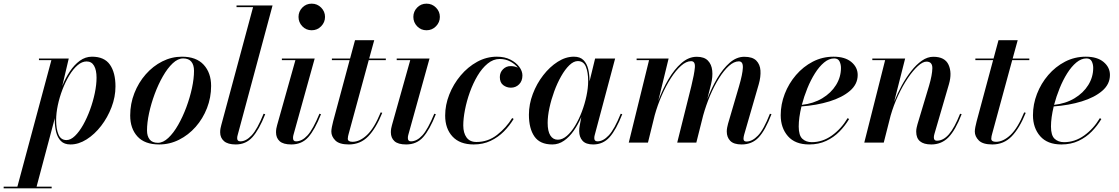

<svg xmlns="http://www.w3.org/2000/svg" viewBox="-128 -780 6120 1050"><path d="M171.5 -124Q171.5 -129 172 -134.5L72 241H154.5V250H-108V241H-33L153 -451H85V-460H248L212.5 -309.5Q229.5 -352.5 253.8 -389Q278 -425.5 308.5 -447.8Q339 -470 375 -470Q442.5 -470 473 -426.5Q503.5 -383 503.5 -307.5Q503.5 -250 482 -193.8Q460.5 -137.5 425 -91.5Q389.5 -45.5 345.8 -17.8Q302 10 257.5 10Q223.5 10 205 -8.8Q186.5 -27.5 179 -58Q171.5 -88.5 171.5 -124ZM179 -123Q179 -75.5 191.8 -44.8Q204.5 -14 235.5 -14Q258.5 -14 282 -36.8Q305.5 -59.5 326.8 -97.2Q348 -135 364.5 -180.2Q381 -225.5 390.5 -271.2Q400 -317 400 -355Q400 -396.5 386.5 -420.2Q373 -444 345.5 -444Q320.5 -444 296.2 -423.2Q272 -402.5 251 -367.8Q230 -333 213.8 -290.8Q197.5 -248.5 188.2 -204.8Q179 -161 179 -123Z M742.5 10Q663.5 10 623.8 -33.5Q584 -77 584 -148.5Q584 -212.5 606.8 -270.5Q629.5 -328.5 669 -373.5Q708.5 -418.5 759.5 -444.2Q810.5 -470 867 -470Q945.5 -470 986 -425.8Q1026.5 -381.5 1026.5 -310Q1026.5 -246.5 1004 -188.8Q981.5 -131 942 -86.2Q902.5 -41.5 851.2 -15.8Q800 10 742.5 10ZM735.5 1Q764 1 792.5 -25.8Q821 -52.5 846.2 -96.8Q871.5 -141 891 -193.5Q910.5 -246 921.8 -298.2Q933 -350.5 933 -393Q933 -424.5 918.5 -442.5Q904 -460.5 873.5 -460.5Q845 -460.5 816.5 -433.8Q788 -407 762.8 -362.8Q737.5 -318.5 718 -266Q698.5 -213.5 687.2 -161.2Q676 -109 676 -66.5Q676 -35.5 690.5 -17.2Q705 1 735.5 1Z M1322.5 -155.5Q1288.5 -70 1252.5 -30Q1216.5 10 1161.5 10Q1118 10 1097 -8.2Q1076 -26.5 1076 -56.5Q1076 -68.5 1078 -78.5Q1080 -88.5 1082 -95.5L1256 -741H1165.5V-750H1362.5L1171.5 -40.5Q1169 -32 1169 -24Q1169 -7 1186.5 -7Q1217.5 -7 1248.2 -39.8Q1279 -72.5 1313.5 -158Z M1504.5 -687.5Q1504.5 -717 1525.2 -738.5Q1546 -760 1576.5 -760Q1607 -760 1628.2 -738.5Q1649.5 -717 1649.5 -687.5Q1649.5 -658 1628.2 -636.2Q1607 -614.5 1576.5 -614.5Q1546 -614.5 1525.2 -636.2Q1504.5 -658 1504.5 -687.5ZM1627.5 -155.5Q1593.5 -70 1558 -30Q1522.5 10 1465 10Q1421 10 1401.2 -8Q1381.5 -26 1381.5 -56.5Q1381.5 -66.5 1383.2 -77Q1385 -87.5 1387.5 -95.5L1487.5 -451H1413.5V-460H1593L1476.5 -41Q1474.5 -33.5 1474.5 -25Q1474.5 -7 1491 -7Q1523.5 -7 1553.5 -39.5Q1583.5 -72 1619 -158Z M1962.5 -163Q1928.5 -78.5 1885.5 -34.2Q1842.5 10 1780 10Q1727.5 10 1705.8 -12Q1684 -34 1684 -60.5Q1684 -70.5 1687 -86Q1690 -101.5 1694 -116.5L1784 -451H1687V-460H1786.5L1813.5 -560H1918.5L1891 -460H1982V-451H1888.5L1778.5 -47Q1777 -41.5 1775.5 -35Q1774 -28.5 1774 -21.5Q1774 -4.5 1800 -4.5Q1839.5 -4.5 1879.2 -42Q1919 -79.5 1954 -165.5Z M2132.5 -687.5Q2132.5 -717 2153.2 -738.5Q2174 -760 2204.5 -760Q2235 -760 2256.2 -738.5Q2277.5 -717 2277.5 -687.5Q2277.5 -658 2256.2 -636.2Q2235 -614.5 2204.5 -614.5Q2174 -614.5 2153.2 -636.2Q2132.5 -658 2132.5 -687.5ZM2255.5 -155.5Q2221.5 -70 2186 -30Q2150.5 10 2093 10Q2049 10 2029.2 -8Q2009.5 -26 2009.5 -56.5Q2009.5 -66.5 2011.2 -77Q2013 -87.5 2015.5 -95.5L2115.5 -451H2041.5V-460H2221L2104.5 -41Q2102.5 -33.5 2102.5 -25Q2102.5 -7 2119 -7Q2151.5 -7 2181.5 -39.5Q2211.5 -72 2247 -158Z M2681 -129.5Q2659 -93 2627.8 -61.2Q2596.5 -29.5 2555.2 -9.8Q2514 10 2462.5 10Q2387 10 2346.8 -33.2Q2306.5 -76.5 2306.5 -148Q2306.5 -206 2329 -263Q2351.5 -320 2391 -367Q2430.5 -414 2481.5 -442Q2532.5 -470 2589 -470Q2632 -470 2663.2 -454Q2694.5 -438 2711.8 -414.5Q2729 -391 2729 -367.5Q2729 -337 2710.8 -318.8Q2692.5 -300.5 2666 -300.5Q2642.5 -300.5 2624 -314.5Q2605.5 -328.5 2605.5 -358.5Q2605.5 -384 2622.8 -401.2Q2640 -418.5 2664.5 -418.5Q2688 -418.5 2704 -409.5Q2689 -429.5 2662.8 -443.5Q2636.5 -457.5 2605 -457.5Q2569.5 -457.5 2538.8 -432.2Q2508 -407 2483.5 -365.8Q2459 -324.5 2441.5 -275.8Q2424 -227 2414.8 -179.2Q2405.5 -131.5 2405.5 -94Q2405.5 -53 2423.5 -28.2Q2441.5 -3.5 2477.5 -3.5Q2540.5 -3.5 2590.5 -42.5Q2640.5 -81.5 2673 -134.5Z M3096 -336V-335L3126.5 -460H3236L3124 -40Q3122 -32.5 3122 -24.5Q3122 -7 3139.5 -7Q3170.5 -7 3201.2 -39.8Q3232 -72.5 3266.5 -158L3275 -155.5Q3241.5 -70 3205.8 -30Q3170 10 3116 10Q3076 10 3057.8 -10.2Q3039.5 -30.5 3039.5 -63Q3039.5 -79 3042 -91.5L3051 -140Q3033.5 -99.5 3009.8 -65.2Q2986 -31 2956.5 -10.5Q2927 10 2892.5 10Q2825 10 2794.8 -33.5Q2764.5 -77 2764.5 -152.5Q2764.5 -210 2785.8 -266.2Q2807 -322.5 2842.8 -368.5Q2878.5 -414.5 2922 -442.2Q2965.5 -470 3010.5 -470Q3044.5 -470 3063 -451.2Q3081.5 -432.5 3088.8 -402Q3096 -371.5 3096 -336ZM3088.5 -337Q3088.5 -384.5 3076 -415.2Q3063.5 -446 3032 -446Q3009 -446 2985.5 -423.2Q2962 -400.5 2940.8 -363Q2919.5 -325.5 2903 -280.5Q2886.5 -235.5 2876.8 -190.2Q2867 -145 2867 -108Q2867 -62 2881.8 -39Q2896.5 -16 2922.5 -16Q2947.5 -16 2971.8 -36.8Q2996 -57.5 3017 -92.2Q3038 -127 3054 -169.2Q3070 -211.5 3079.2 -255.2Q3088.5 -299 3088.5 -337Z M3680 0H3575.5L3652.5 -308Q3669 -375.5 3672 -410.5Q3675 -445.5 3651.5 -445.5Q3625 -445.5 3596.8 -420.5Q3568.5 -395.5 3541.2 -353.2Q3514 -311 3491 -258.2Q3468 -205.5 3452.5 -150L3415.5 0H3310.5L3421.5 -451H3353.5V-460H3528.5L3472 -228.5Q3495 -290.5 3527.2 -345.8Q3559.5 -401 3598.8 -435.2Q3638 -469.5 3682.5 -469.5Q3723 -469.5 3743.2 -448.8Q3763.5 -428 3767 -394Q3770.5 -360 3760.5 -319.5L3740 -238Q3763 -298.5 3794 -351.2Q3825 -404 3862.5 -436.8Q3900 -469.5 3942.5 -469.5Q3987 -469.5 4007.8 -448.8Q4028.5 -428 4030.8 -394Q4033 -360 4021.5 -319.5L3941.5 -43Q3938 -30 3938 -21Q3938 -6 3954.5 -6Q3985.5 -6 4017 -38.5Q4048.5 -71 4082.5 -158L4091 -155.5Q4057 -67 4020.8 -28.5Q3984.5 10 3928 10Q3884.5 10 3865.5 -9.8Q3846.5 -29.5 3846.5 -61Q3846.5 -72 3848.8 -83.2Q3851 -94.5 3853.5 -103.5L3913.5 -308Q3933 -374.5 3934.5 -409.5Q3936 -444.5 3912.5 -444.5Q3886 -444.5 3858.2 -419.5Q3830.5 -394.5 3804 -352.2Q3777.5 -310 3755.2 -257.2Q3733 -204.5 3717.5 -149Z M4240 -88Q4240 -39.5 4260 -21Q4280 -2.5 4311.5 -2.5Q4370.5 -2.5 4421.5 -39Q4472.5 -75.5 4507.5 -134L4515.5 -129Q4494 -92.5 4463 -60.8Q4432 -29 4390.5 -9.5Q4349 10 4297 10Q4220.5 10 4181 -35.2Q4141.5 -80.5 4141.5 -150Q4141.5 -209.5 4163.5 -266.5Q4185.5 -323.5 4225 -369.5Q4264.5 -415.5 4317 -442.8Q4369.5 -470 4430.5 -470Q4493 -470 4527.8 -441Q4562.5 -412 4562.5 -370Q4562.5 -319.5 4520.2 -283.2Q4478 -247 4408.2 -225.5Q4338.5 -204 4255 -198Q4240 -136 4240 -88ZM4434 -460.5Q4405.5 -460.5 4378.8 -438.2Q4352 -416 4328.8 -379Q4305.5 -342 4287.2 -297Q4269 -252 4257 -206.5Q4320.5 -213.5 4368.8 -242.5Q4417 -271.5 4444 -315Q4471 -358.5 4471 -408.5Q4471 -428.5 4463 -444.5Q4455 -460.5 4434 -460.5Z M4712.5 -451H4642.5V-460H4822L4762 -223.5Q4779.5 -268.5 4803.2 -312Q4827 -355.5 4855 -391.2Q4883 -427 4913.5 -448.2Q4944 -469.5 4976 -469.5Q5039.5 -469.5 5059.5 -425.5Q5079.5 -381.5 5061.5 -319.5L4982 -47Q4979 -37 4979 -28.5Q4979 -10.5 4995.5 -10.5Q5031 -10.5 5061.5 -45.8Q5092 -81 5122.5 -158L5131 -155.5Q5096.5 -67 5058.5 -28.5Q5020.5 10 4965 10Q4882.5 10 4882.5 -60Q4882.5 -71 4884.8 -81.5Q4887 -92 4889.5 -100.5L4953 -312Q4970 -370 4970.8 -406.5Q4971.5 -443 4938.5 -443Q4918.5 -443 4891.8 -418.8Q4865 -394.5 4836.8 -352.8Q4808.5 -311 4783.8 -258Q4759 -205 4742.5 -147.5L4705 0H4598.5Z M5481.5 -163Q5447.5 -78.5 5404.5 -34.2Q5361.5 10 5299 10Q5246.5 10 5224.8 -12Q5203 -34 5203 -60.5Q5203 -70.5 5206 -86Q5209 -101.5 5213 -116.5L5303 -451H5206V-460H5305.5L5332.5 -560H5437.5L5410 -460H5501V-451H5407.5L5297.5 -47Q5296 -41.5 5294.5 -35Q5293 -28.5 5293 -21.5Q5293 -4.5 5319 -4.5Q5358.5 -4.5 5398.2 -42Q5438 -79.5 5473 -165.5Z M5619.5 -88Q5619.5 -39.5 5639.5 -21Q5659.5 -2.5 5691 -2.5Q5750 -2.5 5801 -39Q5852 -75.5 5887 -134L5895 -129Q5873.5 -92.5 5842.5 -60.8Q5811.5 -29 5770 -9.5Q5728.5 10 5676.5 10Q5600 10 5560.5 -35.2Q5521 -80.5 5521 -150Q5521 -209.5 5543 -266.5Q5565 -323.5 5604.5 -369.5Q5644 -415.5 5696.5 -442.8Q5749 -470 5810 -470Q5872.5 -470 5907.2 -441Q5942 -412 5942 -370Q5942 -319.5 5899.8 -283.2Q5857.5 -247 5787.8 -225.5Q5718 -204 5634.5 -198Q5619.5 -136 5619.5 -88ZM5813.5 -460.5Q5785 -460.5 5758.2 -438.2Q5731.5 -416 5708.2 -379Q5685 -342 5666.8 -297Q5648.5 -252 5636.5 -206.5Q5700 -213.5 5748.2 -242.5Q5796.5 -271.5 5823.5 -315Q5850.5 -358.5 5850.5 -408.5Q5850.5 -428.5 5842.5 -444.5Q5834.5 -460.5 5813.5 -460.5Z"/></svg>

Font: Bodoni* 24pt Medium
Style: Italic
Weight: 500
Italic angle: -13°
Version: Version 2.3